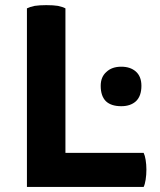

<svg xmlns="http://www.w3.org/2000/svg" viewBox="-20 -735 630 755"><path d="M544.9 0Q549.8 -9.8 552.7 -28.3Q555.7 -46.9 555.7 -68.4Q555.7 -87.9 552.7 -106.4Q549.8 -124 544.9 -133.8Q442.4 -133.8 237.3 -133.8Q237.3 -276.4 237.3 -702.1Q226.6 -708 208 -711.9Q189.5 -714.8 162.1 -714.8Q135.7 -714.8 116.2 -711.9Q97.7 -708 85.9 -702.1Q85.9 -665 85.9 -589.8Q85.9 -442.4 85.9 0Q201.2 0 544.9 0ZM457 -472.7Q419.9 -472.7 398.4 -452.1Q376 -432.6 376 -397.5Q376 -357.4 396.5 -336.9Q417 -317.4 457 -317.4Q493.2 -317.4 514.6 -336.9Q536.1 -357.4 536.1 -397.5Q536.1 -434.6 513.7 -454.1Q492.2 -472.7 457 -472.7Z"/></svg>

Font: cl
Style: Bold
Weight: 400
Designer: Mitja Miklavcic
Version: Version 7.504; 2011; Build 1021